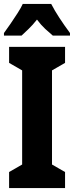

<svg xmlns="http://www.w3.org/2000/svg" viewBox="-21 -951 374 971"><path d="M308 0H25V-81L91 -119V-595L25 -633V-714H308V-633L242 -595V-119L308 -81ZM238 -931Q255 -898 279.5 -860.5Q304 -823 333 -784V-771H246Q229 -785 207.5 -805Q186 -825 166 -852Q145 -825 123 -804Q101 -783 88 -771H-1V-784Q13 -803 32 -830.5Q51 -858 68.5 -885.5Q86 -913 94 -931Z"/></svg>

Font: Noto Sans Malayalam ExtraCondensed ExtraBold
Style: Regular
Weight: 800
Width: 2
Designer: Jelle Bosma - Monotype Design Team
Foundry: Monotype Imaging Inc.
Version: Version 2.104; ttfautohint (v1.8.4.7-5d5b)